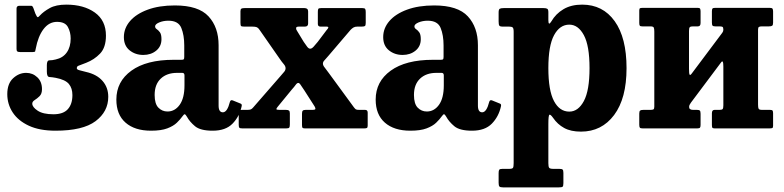

<svg xmlns="http://www.w3.org/2000/svg" viewBox="-20 -555 3388 830"><path d="M11.5 -148Q11.5 -193.5 36.8 -216.8Q62 -240 93 -240Q121 -240 141.2 -221Q161.5 -202 161.5 -169.5Q161.5 -149.5 151 -139.2Q140.5 -129 130 -122.5Q119.5 -116 119.5 -107Q119.5 -92 142.8 -76.5Q166 -61 211 -61Q253.5 -61 273.2 -83Q293 -105 293 -144Q293 -173.5 277.8 -192Q262.5 -210.5 221 -218.5Q205.5 -221.5 194 -222Q182.5 -222.5 182.5 -245V-273.5Q182.5 -294.5 194 -294.2Q205.5 -294 221 -298Q252.5 -305 269 -328.8Q285.5 -352.5 285.5 -388.5Q285.5 -416 273.5 -438.2Q261.5 -460.5 226.5 -460.5Q192 -460.5 168.2 -429.2Q144.5 -398 134.5 -344.5Q133 -336.5 132 -333.2Q131 -330 121.5 -330H67Q58.5 -330 55 -332.5Q51.5 -335 51.5 -343V-518Q51.5 -530 64 -530H113.5Q118.5 -530 120 -528Q121.5 -526 124 -521L133 -496Q139 -482.5 142.2 -481Q145.5 -479.5 152.5 -488Q168 -505 195 -520Q222 -535 266.5 -535Q342 -535 390 -500.8Q438 -466.5 438 -401Q438 -350 412.8 -323.5Q387.5 -297 352.5 -283.5Q327.5 -273.5 319.8 -271Q312 -268.5 312 -260Q312 -254 324 -251.2Q336 -248.5 352 -244Q398.5 -233.5 423.2 -205.2Q448 -177 448 -136.5Q448 -72.5 393 -31.2Q338 10 220 10Q151 10 104.8 -11.5Q58.5 -33 35 -68.8Q11.5 -104.5 11.5 -148Z M483 -124.5Q483 -202.5 548 -249.5Q613 -296.5 730.5 -296.5H763.5Q772 -296.5 774.2 -298.5Q776.5 -300.5 776.5 -309.5V-358.5Q776.5 -403 763.8 -434.2Q751 -465.5 708 -465.5Q686 -465.5 668.2 -458Q650.5 -450.5 650.5 -441Q650.5 -433.5 657.5 -429Q664.5 -424.5 671.2 -415.5Q678 -406.5 678 -385.5Q678 -354.5 655.2 -336Q632.5 -317.5 599.5 -317.5Q565 -317.5 540.2 -337.5Q515.5 -357.5 515.5 -394.5Q515.5 -433 542.2 -464Q569 -495 618.5 -513.2Q668 -531.5 736 -531.5Q838 -531.5 881.5 -484.2Q925 -437 925 -359.5V-98.5Q925 -69.5 943.5 -69.5Q962.5 -69.5 974 -115Q977 -124.5 986 -121L1020.5 -107Q1027 -104.5 1024.5 -95Q1015 -51 985.2 -20.5Q955.5 10 899.5 10H899Q846.5 10 823.2 -9.2Q800 -28.5 788 -50.5Q782.5 -60 779 -61Q775.5 -62 769 -52.5Q759.5 -39 744.5 -24.5Q729.5 -10 703 0Q676.5 10 633 10Q562.5 10 522.8 -24.8Q483 -59.5 483 -124.5ZM648.5 -144.5Q648.5 -106 664.8 -89.5Q681 -73 704 -73Q736 -73 756.8 -102Q777.5 -131 777.5 -186V-229Q777.5 -240 768 -240H745.5Q701 -240 674.8 -215Q648.5 -190 648.5 -144.5Z M1353.5 -374 1392 -425Q1406.5 -440 1392.5 -440H1365.5Q1354 -440 1354 -451.5V-503.5Q1354 -513 1356 -516.5Q1358 -520 1367.5 -520H1546.5Q1556 -520 1558.5 -516.5Q1561 -513 1561 -503V-456Q1561 -445 1557.5 -442.5Q1554 -440 1543 -440H1525Q1514.5 -440 1508.2 -436.2Q1502 -432.5 1496 -426.5L1400 -314Q1388.5 -300 1382.2 -293.8Q1376 -287.5 1376 -280Q1376 -272 1383.8 -262.8Q1391.5 -253.5 1402 -238.5L1510 -91Q1515 -84.5 1518.5 -82.2Q1522 -80 1533.5 -80H1558.5Q1569.5 -80 1569.5 -68V-12.5Q1569.5 -4.5 1566.5 -2.2Q1563.5 0 1555.5 0H1297Q1289 0 1287.2 -3.5Q1285.5 -7 1285.5 -15.5V-63.5Q1285.5 -73 1288.8 -76.5Q1292 -80 1301.5 -80H1329Q1343 -80 1343.5 -84Q1344 -88 1340 -95L1295.5 -164.5Q1286 -178 1280.2 -187.2Q1274.5 -196.5 1269.5 -196.5Q1264 -196.5 1258 -188Q1252 -179.5 1242 -168.5L1180.5 -93.5Q1174.5 -86.5 1174.8 -83.2Q1175 -80 1188 -80H1216Q1225 -80 1229 -77.2Q1233 -74.5 1233 -65V-17.5Q1233 -7 1230.5 -3.5Q1228 0 1218 0H1027Q1017 0 1014.5 -3Q1012 -6 1012 -16V-64Q1012 -72 1014 -76Q1016 -80 1024.5 -80H1048.5Q1059.5 -80 1064.5 -82.2Q1069.5 -84.5 1074.5 -90.5L1192.5 -226Q1203 -238 1208.8 -245Q1214.5 -252 1214.5 -260Q1214.5 -269 1206.5 -278Q1198.5 -287 1188 -302.5L1102 -426Q1096.5 -434.5 1090.5 -437.2Q1084.5 -440 1069.5 -440H1036Q1025 -440 1022.2 -442.5Q1019.5 -445 1019.5 -456.5V-506.5Q1019.5 -515.5 1023.8 -517.8Q1028 -520 1037 -520H1296.5Q1312 -520 1312 -505.5V-453.5Q1312 -440 1298 -440H1272.5Q1260.5 -440 1260 -434Q1259.5 -428 1263.5 -422.5L1293 -374Q1301 -362.5 1307.5 -353.5Q1314 -344.5 1321 -344.5Q1328 -344.5 1336 -353.5Q1344 -362.5 1353.5 -374Z M1604 -124.5Q1604 -202.5 1669 -249.5Q1734 -296.5 1851.5 -296.5H1884.5Q1893 -296.5 1895.2 -298.5Q1897.5 -300.5 1897.5 -309.5V-358.5Q1897.5 -403 1884.8 -434.2Q1872 -465.5 1829 -465.5Q1807 -465.5 1789.2 -458Q1771.5 -450.5 1771.5 -441Q1771.5 -433.5 1778.5 -429Q1785.5 -424.5 1792.2 -415.5Q1799 -406.5 1799 -385.5Q1799 -354.5 1776.2 -336Q1753.5 -317.5 1720.5 -317.5Q1686 -317.5 1661.2 -337.5Q1636.5 -357.5 1636.5 -394.5Q1636.5 -433 1663.2 -464Q1690 -495 1739.5 -513.2Q1789 -531.5 1857 -531.5Q1959 -531.5 2002.5 -484.2Q2046 -437 2046 -359.5V-98.5Q2046 -69.5 2064.5 -69.5Q2083.5 -69.5 2095 -115Q2098 -124.5 2107 -121L2141.5 -107Q2148 -104.5 2145.5 -95Q2136 -51 2106.2 -20.5Q2076.5 10 2020.5 10H2020Q1967.5 10 1944.2 -9.2Q1921 -28.5 1909 -50.5Q1903.5 -60 1900 -61Q1896.5 -62 1890 -52.5Q1880.5 -39 1865.5 -24.5Q1850.5 -10 1824 0Q1797.5 10 1754 10Q1683.5 10 1643.8 -24.8Q1604 -59.5 1604 -124.5ZM1769.5 -144.5Q1769.5 -106 1785.8 -89.5Q1802 -73 1825 -73Q1857 -73 1877.8 -102Q1898.5 -131 1898.5 -186V-229Q1898.5 -240 1889 -240H1866.5Q1822 -240 1795.8 -215Q1769.5 -190 1769.5 -144.5Z M2135.5 -463V-501Q2135.5 -514 2140.2 -517Q2145 -520 2157 -520H2330Q2341 -520 2345.8 -517Q2350.5 -514 2350.5 -502.5V-468Q2350.5 -441 2363.5 -462.5Q2382.5 -495.5 2415.8 -515.2Q2449 -535 2496.5 -535Q2586 -535 2637.2 -463.5Q2688.5 -392 2688.5 -260.5Q2688.5 -129.5 2634.8 -57.8Q2581 14 2491.5 14Q2447.5 14 2418.8 -1.8Q2390 -17.5 2371 -45.5Q2360 -61 2355.2 -59Q2350.5 -57 2350.5 -18.5V150.5Q2350.5 166 2354.2 170.5Q2358 175 2372 175H2398Q2408.5 175 2412 178Q2415.5 181 2415.5 192.5V236.5Q2415.5 249.5 2412 252.2Q2408.5 255 2395.5 255H2154.5Q2142 255 2138.8 251Q2135.5 247 2135.5 235V193Q2135.5 182.5 2138.2 178.8Q2141 175 2151.5 175H2181Q2194.5 175 2197.5 170.5Q2200.5 166 2200.5 150V-417.5Q2200.5 -433 2196 -436.5Q2191.5 -440 2180.5 -440H2153Q2141.5 -440 2138.5 -444.2Q2135.5 -448.5 2135.5 -463ZM2350.5 -260.5Q2350.5 -164 2374.8 -118.2Q2399 -72.5 2441 -72.5Q2479.5 -72.5 2504 -118.2Q2528.5 -164 2528.5 -260.5Q2528.5 -357.5 2504 -403Q2479.5 -448.5 2441 -448.5Q2400 -448.5 2375.2 -403Q2350.5 -357.5 2350.5 -260.5Z M3257 -102.5Q3257 -89.5 3259.5 -84.8Q3262 -80 3275 -80H3309Q3317.5 -80 3319.8 -76.8Q3322 -73.5 3322 -65V-11Q3322 -3 3318.5 -1.5Q3315 0 3306.5 0H3068.5Q3060.5 0 3059 -3.8Q3057.5 -7.5 3057.5 -15.5V-65.5Q3057.5 -80 3069 -80H3090Q3100 -80 3103.5 -83.2Q3107 -86.5 3107 -99.5V-267Q3107 -299.5 3097 -285L2967 -111.5Q2964.5 -108 2961.8 -103.2Q2959 -98.5 2959 -92.5Q2959 -80 2976.5 -80H2993Q3002 -80 3005.2 -77Q3008.5 -74 3008.5 -63V-15Q3008.5 -6 3005.8 -3Q3003 0 2994.5 0H2757.5Q2748.5 0 2746 -3.2Q2743.5 -6.5 2743.5 -16V-64Q2743.5 -74.5 2747.5 -77.2Q2751.5 -80 2761.5 -80H2791.5Q2801 -80 2804.8 -82.2Q2808.5 -84.5 2808.5 -94V-418.5Q2808.5 -431.5 2806 -436.2Q2803.5 -441 2790.5 -441H2756.5Q2748 -441 2745.8 -444Q2743.5 -447 2743.5 -456V-510Q2743.5 -518 2747 -519.5Q2750.5 -521 2759 -521H2997Q3004.5 -521 3006.5 -517.2Q3008.5 -513.5 3008.5 -505.5V-455.5Q3008.5 -441 2997 -441H2976Q2966 -441 2962.2 -437.8Q2958.5 -434.5 2958.5 -421.5V-257.5Q2958.5 -237.5 2961 -232.5Q2963.5 -227.5 2971 -238L3102.5 -413.5Q3107 -419.5 3107 -426.5Q3107 -437 3103 -439Q3099 -441 3089 -441H3072.5Q3063.5 -441 3060.5 -444Q3057.5 -447 3057.5 -458V-506Q3057.5 -515 3060 -518Q3062.5 -521 3071.5 -521H3308Q3317 -521 3319.5 -517.5Q3322 -514 3322 -505V-457Q3322 -446.5 3318 -443.8Q3314 -441 3304 -441H3274Q3264.5 -441 3260.8 -438.5Q3257 -436 3257 -427Z"/></svg>

Font: Besley* Narrow
Style: Bold
Weight: 700
Width: 4
Designer: Owen Earl
Foundry: indestructible type*
Version: Version 3.000; ttfautohint (v1.8.3)